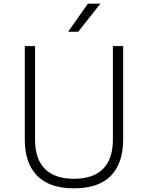

<svg xmlns="http://www.w3.org/2000/svg" viewBox="-20 -1009 806 1046"><path d="M115 0ZM115 -248V-758H171V-248Q171 -143 224.5 -89Q278 -35 383 -35Q488 -35 541.5 -89Q595 -143 595 -248V-758H651V-248Q651 -121 584.5 -52Q518 17 383 17Q249 17 182 -52Q115 -121 115 -248ZM459 -989H527L406 -836H351Z"/></svg>

Font: Biryani ExtraLight
Style: Regular
Weight: 275
Designer: Dan Reynolds and Mathieu Reguer
Foundry: Dan Reynolds and Mathieu Reguer
Version: Version 1.004; ttfautohint (v1.1) -l 5 -r 5 -G 72 -x 0 -D la